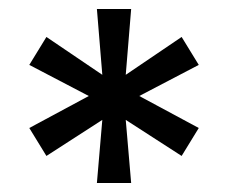

<svg xmlns="http://www.w3.org/2000/svg" viewBox="-20 -720 506 426"><path d="M83 -374 45 -436 177 -507 45 -576 83 -638 207 -554 195 -700H271L259 -554L383 -638L421 -576L289 -507L421 -436L383 -374L259 -454L271 -314H195L207 -454Z"/></svg>

Font: Baumans
Style: Regular
Weight: 400
Designer: Henadij Zarechnjuk
Foundry: Cyreal (www.cyreal.org)
Version: Version 001.002